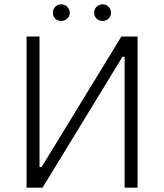

<svg xmlns="http://www.w3.org/2000/svg" viewBox="-20 -869 760 889"><path d="M263 -772C285 -772 303 -788 303 -810C303 -832 285 -849 263 -849C241 -849 225 -832 225 -810C225 -788 241 -772 263 -772ZM455 -772C477 -772 494 -788 494 -810C494 -832 477 -849 455 -849C433 -849 416 -832 416 -810C416 -788 433 -772 455 -772ZM103 0H177L547 -606H557V0H617V-700H542L173 -96H163V-700H103Z"/></svg>

Font: Fixel Display Light
Style: Regular
Weight: 300
Designer: AlfaBravo + MacPaw
Foundry: Kyrylo Tkachov, Marchela Mozhyna, Serhii Makarenko, Maria Weinstein, Zakhar Kryvoshyya
Version: Version 1.211